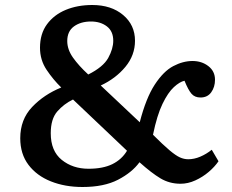

<svg xmlns="http://www.w3.org/2000/svg" viewBox="-20 -734 928 768"><path d="M310 14Q240 14 183.5 -8.5Q127 -31 94 -74.5Q61 -118 61 -181Q61 -256 108.5 -306Q156 -356 225 -384Q193 -415 166.5 -454.5Q140 -494 140 -543Q140 -599 168 -637Q196 -675 243 -694.5Q290 -714 349 -714Q425 -714 472.5 -674Q520 -634 520 -571Q520 -513 481.5 -466.5Q443 -420 383 -392L539 -245Q564 -342 599 -395.5Q634 -449 673 -469.5Q712 -490 750 -490Q787 -490 813.5 -469.5Q840 -449 840 -415Q840 -386 825 -365Q810 -344 782 -344Q759 -344 746 -359Q733 -374 718 -411Q699 -407 675.5 -385.5Q652 -364 630 -318.5Q608 -273 592 -195Q633 -154 658 -133Q683 -112 699.5 -104.5Q716 -97 733 -97Q757 -97 781.5 -107.5Q806 -118 827 -135L854 -89Q839 -67 815 -46.5Q791 -26 761.5 -12.5Q732 1 702 1Q658 1 622 -20.5Q586 -42 538 -85Q508 -44 452 -15Q396 14 310 14ZM333 -436Q393 -466 413 -502.5Q433 -539 433 -571Q433 -609 407.5 -628.5Q382 -648 344 -648Q303 -648 276 -628.5Q249 -609 249 -570Q249 -536 272 -503.5Q295 -471 333 -436ZM334 -59Q392 -59 429.5 -77.5Q467 -96 488 -131L272 -336Q235 -318 209 -288Q183 -258 183 -201Q183 -130 227 -94.5Q271 -59 334 -59Z"/></svg>

Font: Literata 7pt Medium
Style: Regular
Weight: 500
Designer: Latin by Veronika Burian and Jose Scaglione. Greek by Irene Vlachou. Cyrillic by Vera Evstafieva.
Foundry: TypeTogether
Version: Version 3.002